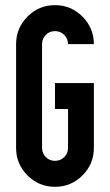

<svg xmlns="http://www.w3.org/2000/svg" viewBox="-20 -720 424 740"><path d="M341.8 -549.8H242.2Q242.2 -570.8 227.5 -585.4Q212.9 -600.1 191.9 -600.1Q170.9 -600.1 156.5 -585.4Q142.1 -570.8 142.1 -549.8V-149.9Q142.1 -128.9 156.5 -114.5Q170.9 -100.1 191.9 -100.1Q212.9 -100.1 227.5 -114.5Q242.2 -128.9 242.2 -149.9V-299.8H191.9V-399.9H341.8V-149.9Q341.8 -87.9 297.9 -43.9Q253.9 0 191.9 0Q129.9 0 85.9 -43.9Q42 -87.9 42 -149.9V-549.8Q42 -611.8 85.9 -656Q129.9 -700.2 191.9 -700.2Q253.9 -700.2 297.9 -656Q341.8 -611.8 341.8 -549.8Z"/></svg>

Font: OSP-DIN
Style: DIN
Weight: 500
Width: 3
Version: Version 001.000